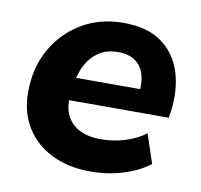

<svg xmlns="http://www.w3.org/2000/svg" viewBox="-63 -568 676 646"><g transform="rotate(10 274.5 -245.0)"><path d="M286 11Q209 11 152 -17.5Q95 -46 64 -97Q33 -148 33 -215Q33 -299 69 -363Q105 -427 167.5 -464Q230 -501 309 -501Q391 -501 440 -465.5Q489 -430 508 -370.5Q527 -311 518 -239L514 -213H155L166 -291H417L401 -277Q406 -313 398 -340.5Q390 -368 368 -384.5Q346 -401 308 -401Q270 -401 243.5 -383.5Q217 -366 202 -338.5Q187 -311 181 -278L176 -243Q169 -199 181.5 -167.5Q194 -136 224.5 -119Q255 -102 301 -102Q343 -102 382.5 -114Q422 -126 453 -149L486 -50Q450 -22 397 -5.5Q344 11 286 11Z"/></g></svg>

Font: Nunito Sans 12pt ExtraLight 12pt ExtraBold
Style: Italic
Weight: 800
Italic angle: -9°
Version: Version 3.101;gftools[0.9.27]